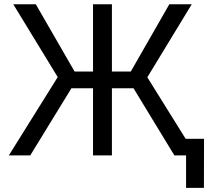

<svg xmlns="http://www.w3.org/2000/svg" viewBox="-20 -748 1004 924"><path d="M518.6 -727.5V0H427.7V-727.5ZM22.5 0 257.8 -377 43.9 -727.5H152.3L338.9 -403.8H609.4L794.9 -727.5H902.8L689 -376L923.3 0H819.3L622.6 -323.2H323.7L125.5 0ZM875.5 156.2V0H838.9V-80.1H961.9L961.4 156.2Z"/></svg>

Font: Inter 20pt
Style: Regular
Weight: 400
Version: Version 4.001;git-66647c0bb